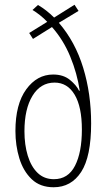

<svg xmlns="http://www.w3.org/2000/svg" viewBox="-20 -779 449 809"><path d="M140 -758Q176 -737 208 -705L294 -759L311 -733L228 -683Q297 -603 330.5 -493.5Q364 -384 364 -259Q364 -119 322 -54.5Q280 10 206 10Q149 10 113.5 -24Q78 -58 61.5 -112Q45 -166 45 -227Q45 -340 90.5 -402.5Q136 -465 204 -465Q247 -465 274.5 -442.5Q302 -420 313 -397H316Q305 -470 276 -540.5Q247 -611 199 -665L119 -615L103 -640L179 -687Q165 -702 148.5 -715Q132 -728 117 -737ZM210 -431Q151 -431 117 -375.5Q83 -320 83 -226Q83 -169 97 -123Q111 -77 138.5 -50.5Q166 -24 207 -24Q267 -24 296 -80.5Q325 -137 325 -233Q325 -329 294.5 -380Q264 -431 210 -431Z"/></svg>

Font: Noto Sans Khmer UI ExtraCondensed ExtraLight
Style: Regular
Weight: 200
Width: 2
Designer: Danh Hong and the Monotype Design Team
Foundry: Monotype Imaging Inc.
Version: Version 2.002; ttfautohint (v1.8.4.7-5d5b)